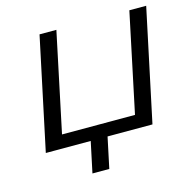

<svg xmlns="http://www.w3.org/2000/svg" viewBox="-96 -595 819 826"><g transform="rotate(-15 313.0 -181.5)"><path d="M151 -500 45 0H245L216 137H291L320 0H520L626 -500H551L458 -59H133L226 -500Z"/></g></svg>

Font: LT Wave Light
Style: Italic
Weight: 300
Designer: Daniel Lyons
Version: Version 2.5 (Glyphs App)